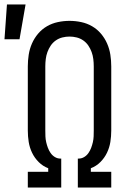

<svg xmlns="http://www.w3.org/2000/svg" viewBox="-60 -836 580 856"><path d="M64 0V-70H155V-86Q131 -95 112.5 -113.5Q94 -132 83 -155Q72 -178 68 -203Q64 -228 64 -254V-540Q64 -566 68 -592Q72 -618 82.5 -642Q93 -666 110 -686Q127 -706 149.5 -719Q172 -732 198 -737.5Q224 -743 250 -743Q276 -743 302 -737.5Q328 -732 350.5 -719Q373 -706 390 -686Q407 -666 417.5 -642Q428 -618 432 -592Q436 -566 436 -540V-254Q436 -228 432 -203Q428 -178 417 -155Q406 -132 387.5 -113.5Q369 -95 345 -86V-70H436V0H287V-129H291Q304 -129 315.5 -136Q327 -143 334.5 -154Q342 -165 346.5 -177Q351 -189 354 -202Q357 -215 357.5 -228Q358 -241 358 -254V-540Q358 -556 356 -572.5Q354 -589 348.5 -604Q343 -619 334 -632.5Q325 -646 311.5 -655.5Q298 -665 282 -669Q266 -673 250 -673Q234 -673 218 -669Q202 -665 188.5 -655.5Q175 -646 166 -632.5Q157 -619 151.5 -604Q146 -589 144 -572.5Q142 -556 142 -540V-254Q142 -241 142.5 -228Q143 -215 146 -202Q149 -189 153.5 -177Q158 -165 165.5 -154Q173 -143 184.5 -136Q196 -129 209 -129H213V0ZM-40 -661 -29 -816H54L27 -661Z"/></svg>

Font: Iosevka Curly
Style: Regular
Weight: 400
Monospace: yes
Designer: Belleve Invis
Foundry: Belleve Invis
Version: Version 22.1.2; ttfautohint (v1.8.4)